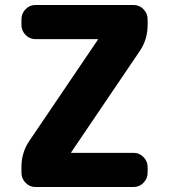

<svg xmlns="http://www.w3.org/2000/svg" viewBox="-20 -750 678 770"><path d="M122 0Q99 0 82.5 -17Q66 -34 66 -57V-80Q66 -138 97 -184L372 -590V-591L373 -592Q373 -593 372 -593H122Q99 -593 82.5 -610Q66 -627 66 -650V-673Q66 -696 82.5 -713Q99 -730 122 -730H516Q539 -730 555.5 -713Q572 -696 572 -673V-650Q572 -592 541 -546L266 -140V-139L265 -138Q265 -137 266 -137H516Q539 -137 555.5 -120Q572 -103 572 -80V-57Q572 -34 555.5 -17Q539 0 516 0Z"/></svg>

Font: Rounded Mplus 1c ExtraBold
Style: Regular
Weight: 800
Version: Version 1.059.20150529